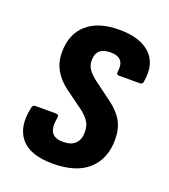

<svg xmlns="http://www.w3.org/2000/svg" viewBox="-101 -574 576 656"><g transform="rotate(20 186.5 -246.0)"><path d="M164 8Q81 8 47.5 -33Q14 -74 30 -145Q31 -157 42 -157H116Q128 -157 126 -145Q119 -109 130 -91.5Q141 -74 172 -74Q201 -74 216 -88.5Q231 -103 231 -130Q231 -151 223 -165.5Q215 -180 194 -197L124 -248Q95 -270 79.5 -297.5Q64 -325 64 -361Q64 -427 105.5 -463.5Q147 -500 223 -500Q298 -500 335.5 -465Q373 -430 362 -364Q361 -352 351 -352H275Q264 -352 266 -364Q274 -417 221 -417Q169 -417 169 -370Q169 -352 177.5 -339Q186 -326 207 -309L272 -261Q306 -236 321.5 -208.5Q337 -181 337 -142Q337 -72 293 -32Q249 8 164 8Z"/></g></svg>

Font: Sofia Sans Condensed
Style: Bold Italic
Weight: 700
Italic angle: -9°
Version: Version 4.100